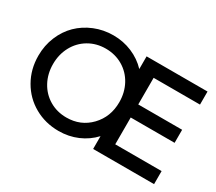

<svg xmlns="http://www.w3.org/2000/svg" viewBox="-137 -1041 1508 1338"><g transform="rotate(30 617.0 -372.5)"><path d="M439 12.2Q332 12.2 244.4 -37.4Q156.7 -86.9 106 -175.3Q55.2 -263.7 55.2 -373Q55.2 -455.1 85 -526.6Q114.7 -598.1 166 -648.4Q217.3 -698.7 288.1 -727.8Q358.9 -756.8 439 -756.8Q518.6 -756.8 589.1 -727.1Q659.7 -697.3 710.9 -643.1V-745.1H1201.2V-640.1H828.1V-425.8H1181.2V-320.8H828.1V-105H1201.2V0H710.9V-103Q659.7 -47.9 589.4 -17.8Q519 12.2 439 12.2ZM439 -96.2Q553.7 -96.2 629.9 -175.5Q706.1 -254.9 706.1 -373Q706.1 -450.7 671.9 -514.2Q637.7 -577.6 576.4 -613.8Q515.1 -649.9 439 -649.9Q363.3 -649.9 302.2 -613.8Q241.2 -577.6 207 -514.2Q172.9 -450.7 172.9 -373Q172.9 -295.4 207 -231.9Q241.2 -168.5 302.2 -132.3Q363.3 -96.2 439 -96.2Z"/></g></svg>

Font: Plus Jakarta Sans SemiBold
Style: Regular
Weight: 600
Designer: Gumpita Rahayu
Foundry: Tokotype
Version: Version 2.006